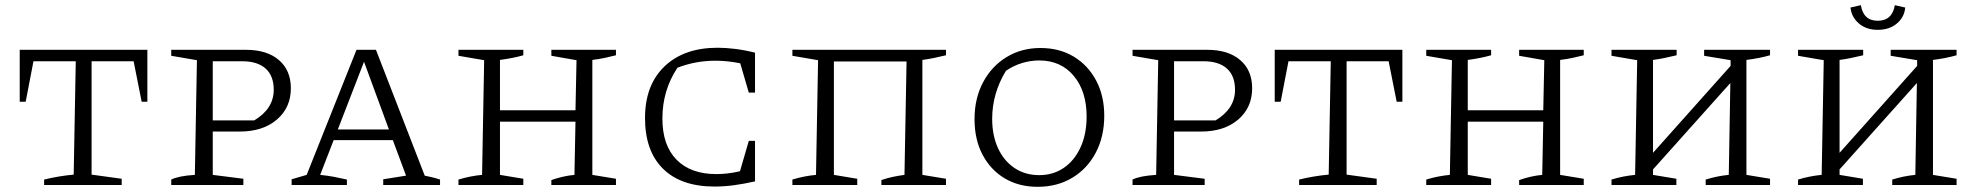

<svg xmlns="http://www.w3.org/2000/svg" viewBox="-20 -713 7616 740"><path d="M548 -521V-321H526L495 -477H333V-40L449 -24V0H150V-21Q208 -35 264 -40L272 -477H109L79 -321H56V-521Z M928 -521Q1009 -521 1055 -481.5Q1101 -442 1101 -373Q1101 -298 1047 -252Q993 -206 904 -206H800V-39L918 -24V0H640V-21Q654 -28 676.5 -32.5Q699 -37 731 -39L739 -481L640 -498V-521ZM913 -477H800V-249H960Q1035 -294 1035 -367Q1035 -421 1003.5 -449Q972 -477 913 -477Z M1617 -36Q1633 -32 1642 -30.5Q1651 -29 1676 -21V0H1457V-22L1545 -36L1494 -173H1266L1214 -39Q1243 -36 1267 -31.5Q1291 -27 1317 -21V0H1104V-22L1162 -39L1354 -521H1429ZM1282 -214H1479L1383 -475Z M1747 0V-21Q1770 -28 1793 -32.5Q1816 -37 1838 -39L1846 -481L1747 -498V-521H1997V-500Q1959 -489 1907 -482V-288H2198L2202 -481L2105 -498V-521H2354V-500Q2335 -495 2311.5 -490Q2288 -485 2263 -482V-39L2354 -24V0H2105V-19Q2128 -27 2150 -32Q2172 -37 2194 -39L2198 -244H1907V-39L1997 -24V0Z M2734 6Q2605 6 2535.5 -62.5Q2466 -131 2466 -258Q2466 -385 2541 -457Q2616 -529 2746 -529Q2777 -529 2813.5 -524.5Q2850 -520 2890 -510V-356H2866L2833 -469Q2784 -479 2737 -479Q2661 -479 2591 -452Q2533 -365 2533 -256Q2533 -153 2587.5 -97.5Q2642 -42 2741 -42Q2761 -42 2783.5 -44.5Q2806 -47 2832 -53L2866 -170H2890V-14Q2846 -4 2808 1Q2770 6 2734 6Z M3194 -476V-39L3284 -24V0H3034V-21Q3057 -28 3080 -32.5Q3103 -37 3125 -39L3133 -481L3034 -498V-521H3626V-500Q3605 -495 3581.5 -490Q3558 -485 3535 -482V-39L3626 -24V0H3377V-19Q3400 -27 3422 -31.5Q3444 -36 3466 -39L3474 -476Z M3979 7Q3907 7 3852.5 -25.5Q3798 -58 3767 -116.5Q3736 -175 3736 -254Q3736 -334 3769 -396Q3802 -458 3859.5 -493Q3917 -528 3990 -528Q4063 -528 4118 -495Q4173 -462 4204.5 -403Q4236 -344 4236 -267Q4236 -187 4203.5 -125Q4171 -63 4113 -28Q4055 7 3979 7ZM3985 -38Q4039 -38 4080 -66Q4121 -94 4144.5 -145Q4168 -196 4168 -264Q4168 -361 4118.5 -420.5Q4069 -480 3985 -480Q3952 -480 3919 -470Q3886 -460 3857 -440Q3804 -353 3804 -255Q3804 -191 3826.5 -142Q3849 -93 3890 -65.5Q3931 -38 3985 -38Z M4633 -521Q4714 -521 4760 -481.5Q4806 -442 4806 -373Q4806 -298 4752 -252Q4698 -206 4609 -206H4505V-39L4623 -24V0H4345V-21Q4359 -28 4381.5 -32.5Q4404 -37 4436 -39L4444 -481L4345 -498V-521ZM4618 -477H4505V-249H4665Q4740 -294 4740 -367Q4740 -421 4708.5 -449Q4677 -477 4618 -477Z M5385 -521V-321H5363L5332 -477H5170V-40L5286 -24V0H4987V-21Q5045 -35 5101 -40L5109 -477H4946L4916 -321H4893V-521Z M5477 0V-21Q5500 -28 5523 -32.5Q5546 -37 5568 -39L5576 -481L5477 -498V-521H5727V-500Q5689 -489 5637 -482V-288H5928L5932 -481L5835 -498V-521H6084V-500Q6065 -495 6041.5 -490Q6018 -485 5993 -482V-39L6084 -24V0H5835V-19Q5858 -27 5880 -32Q5902 -37 5924 -39L5928 -244H5637V-39L5727 -24V0Z M6191 0V-21Q6214 -28 6237 -32.5Q6260 -37 6282 -39L6290 -481L6191 -498V-521H6442V-500Q6421 -495 6397.5 -490Q6374 -485 6351 -482V-124L6650 -459V-481L6548 -498V-521H6802V-500Q6781 -494 6758 -489.5Q6735 -485 6711 -482V-39L6802 -24V0H6554V-21Q6577 -28 6599 -32.5Q6621 -37 6643 -39L6649 -393L6351 -60V-39L6441 -24V0Z M7217 -598Q7173 -598 7144.5 -622.5Q7116 -647 7112 -684L7152 -693Q7162 -633 7217 -633Q7273 -633 7283 -693L7323 -684Q7320 -647 7291 -622.5Q7262 -598 7217 -598ZM6910 0V-21Q6933 -28 6956 -32.5Q6979 -37 7001 -39L7009 -481L6910 -498V-521H7161V-500Q7140 -495 7116.5 -490Q7093 -485 7070 -482V-124L7369 -459V-481L7267 -498V-521H7521V-500Q7500 -494 7477 -489.5Q7454 -485 7430 -482V-39L7521 -24V0H7273V-21Q7296 -28 7318 -32.5Q7340 -37 7362 -39L7368 -393L7070 -60V-39L7160 -24V0Z"/></svg>

Font: Piazzolla SC Light
Style: Regular
Weight: 300
Designer: Juan Pablo del Peral
Foundry: Huerta Tipografica
Version: Version 1.330